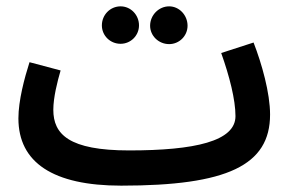

<svg xmlns="http://www.w3.org/2000/svg" viewBox="-20 -564 923 605"><path d="M360 -426C392 -426 418 -452 418 -484C418 -517 392 -544 360 -544C327 -544 301 -517 301 -484C301 -452 327 -426 360 -426ZM513 -425C545 -425 571 -451 571 -483C571 -516 545 -544 513 -544C480 -544 453 -516 453 -483C453 -451 480 -425 513 -425ZM362 21C696 21 831 -43 831 -203C831 -271 805 -363 779 -430L677 -397C703 -324 722 -250 722 -198C722 -119 594 -90 387 -90C197 -90 148 -141 148 -218C148 -257 161 -308 171 -342L73 -368C57 -318 38 -247 38 -191C38 -52 147 21 362 21Z"/></svg>

Font: Noto Sans Arabic UI Cn SmBd
Style: Regular
Weight: 600
Width: 3
Designer: Monotype Design Team, Nadine Chahine and Nizar Qandah
Foundry: Monotype Imaging Inc.
Version: Version 2.010